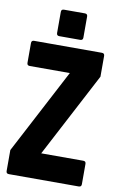

<svg xmlns="http://www.w3.org/2000/svg" viewBox="-96 -932 607 985"><g transform="rotate(10 207.0 -440.0)"><path d="M23 0Q9 0 9 -14V-123L241 -565H32Q18 -565 18 -579V-682Q18 -696 32 -696H385Q399 -696 399 -682V-574L168 -134H387Q401 -134 401 -120V-14Q401 0 387 0ZM155 -742Q141 -742 141 -756V-866Q141 -880 155 -880H264Q278 -880 278 -866V-756Q278 -742 264 -742Z"/></g></svg>

Font: AL Dynamic
Style: Bold
Weight: 700
Version: Version 1.000; ttfautohint (v1.8.2) -l 8 -r 50 -G 200 -x 14 